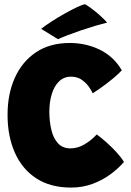

<svg xmlns="http://www.w3.org/2000/svg" viewBox="-20 -862 608 889"><path d="M554 -112Q528.5 -82.5 491.8 -55.2Q455 -28 409 -10.8Q363 6.5 309 6.5Q213.5 6.5 148 -36.2Q82.5 -79 48.8 -155Q15 -231 15 -330.5Q15 -427 48.8 -502Q82.5 -577 146.8 -620Q211 -663 303 -663Q378 -663 442.2 -631.8Q506.5 -600.5 544 -536.5Q528.5 -519.5 503.8 -499Q479 -478.5 453.2 -460Q427.5 -441.5 409 -430Q407 -436 395.2 -454.8Q383.5 -473.5 362 -490.2Q340.5 -507 309 -507Q276 -507 253.5 -485.2Q231 -463.5 219.8 -426.8Q208.5 -390 208.5 -345.5Q208.5 -299.5 217.8 -260.8Q227 -222 248.5 -198.5Q270 -175 306 -175Q339 -175 370.2 -193Q401.5 -211 428 -239.5Q448 -225 472.8 -203Q497.5 -181 519.5 -157Q541.5 -133 554 -112ZM374.5 -842.5Q399.5 -827 421.2 -809Q443 -791 457.8 -776.5Q472.5 -762 476 -757Q453.5 -752 421.5 -742.5Q389.5 -733 355.5 -721.5Q321.5 -710 293 -699Q264.5 -688 248.5 -680.5L170.5 -728.5Q190 -744 219.5 -763Q249 -782 280.2 -799.5Q311.5 -817 337 -829Q362.5 -841 374.5 -842.5Z"/></svg>

Font: Grandstander ExtraBold
Style: Regular
Weight: 800
Designer: Tyler Finck
Foundry: Etcetera Type Co
Version: Version 1.200; ttfautohint (v1.8.3)